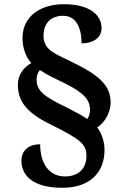

<svg xmlns="http://www.w3.org/2000/svg" viewBox="-20 -780 584 913"><path d="M276 113C409 113 477 39 477 -67C477 -106 464 -146 442 -174C477 -196 506 -244 506 -292C506 -378 447 -426 306 -493C231 -529 187 -547 187 -611C187 -671 224 -705 280 -705C350 -705 368 -633 368 -574C429 -574 463 -605 463 -646C463 -712 402 -760 284 -760C170 -760 87 -701 87 -599C87 -545 107 -504 129 -480C91 -460 65 -422 65 -377C65 -298 107 -244 219 -189C367 -116 391 -93 391 -38C391 21 353 59 289 59C211 59 171 -6 171 -94C119 -94 82 -67 82 -15C82 46 126 113 276 113ZM395 -214C369 -232 338 -248 295 -270C188 -322 154 -348 154 -403C154 -420 160 -436 170 -447C202 -425 242 -406 286 -385C384 -337 408 -302 408 -257C408 -239 402 -224 395 -214Z"/></svg>

Font: Noto Serif Lao
Style: Bold
Weight: 700
Designer: Monotype Design Team
Foundry: Monotype Imaging Inc.
Version: Version 2.003